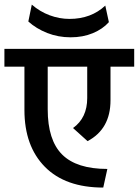

<svg xmlns="http://www.w3.org/2000/svg" viewBox="-35 -847 625 866"><path d="M75.2 -350.6V-546.4H-15.1V-626.5H570.3V-546.4H463.4V-394.5Q463.4 -265.1 359.9 -210.4L294.4 -269.5Q358.4 -315.4 358.4 -404.8V-546.4H180.2V-354Q180.2 -214.8 245.4 -149.9Q310.5 -85 449.2 -85L430.7 -1Q259.8 -1 167.5 -94.5Q75.2 -188 75.2 -350.6ZM108.4 -826.7H107.9Q107.9 -826.7 108.4 -826.2ZM278.3 -761.7Q376 -761.7 439.9 -821.8L456.1 -747.1Q428.2 -715.8 383.5 -697.3Q338.9 -678.7 283.2 -678.7Q227.5 -678.7 178 -698.2Q128.4 -717.8 92.8 -750L108.4 -826.2Q145 -794.4 189 -778.1Q232.9 -761.7 278.3 -761.7Z"/></svg>

Font: Yantramanav Medium
Style: Regular
Weight: 500
Version: Version 1.001;PS 1.0;hotconv 1.0.72;makeotf.lib2.5.5900; ttf